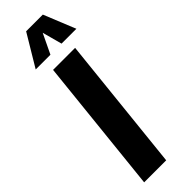

<svg xmlns="http://www.w3.org/2000/svg" viewBox="-351 -1075 1080 1080"><g transform="rotate(-45 189.0 -535.0)"><path d="M54.7 -880.4 168.5 -1070.3H301.3L378.4 -880.4H260.3L228.5 -998.5L171.9 -880.4ZM37.1 0 122.1 -809.6H297.4L212.4 0Z"/></g></svg>

Font: Oswald
Style: Bold
Weight: 700
Designer: Vernon Adams
Foundry: Vernon Adams
Version: 3.0; ttfautohint (v0.94.23-7a4d-dirty) -l 8 -r 50 -G 200 -x 